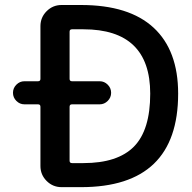

<svg xmlns="http://www.w3.org/2000/svg" viewBox="-20 -774 770 772"><path d="M259.8 -457Q259.8 -447.3 269.5 -447.3H380.9Q399.4 -447.3 413.1 -433.6Q426.8 -419.9 426.8 -400.9Q426.8 -381.8 413.1 -368.2Q399.4 -354.5 380.9 -354.5H269.5Q259.8 -354.5 259.8 -344.7V-127.9Q259.8 -118.2 269.5 -118.2H315.4Q453.1 -118.2 518.6 -184.6Q584 -251 584 -397.5Q584 -656.2 315.4 -656.2H269.5Q259.8 -656.2 259.8 -646.5ZM78.1 -354.5Q59.6 -354.5 45.9 -368.2Q32.2 -381.8 32.2 -400.9Q32.2 -419.9 45.9 -433.6Q59.6 -447.3 78.1 -447.3H132.8Q142.6 -447.3 142.6 -457V-668.9Q142.6 -704.1 167.5 -729Q192.4 -753.9 227.5 -753.9H305.7Q499 -753.9 597.7 -662.6Q696.3 -571.3 696.3 -397.5Q696.3 -21.5 305.7 -21.5H227.5Q192.4 -21.5 167.5 -46.4Q142.6 -71.3 142.6 -106.4V-344.7Q142.6 -354.5 132.8 -354.5Z"/></svg>

Font: Gen Jyuu GothicX Medium
Style: Regular
Weight: 500
Designer: Ryoko NISHIZUKA (kana &amp; ideographs); Paul D. Hunt (Latin, Greek &amp; Cyrillic); Wenlong ZHANG (bopomofo); Sandoll C
Version: Version 1.058.20140828